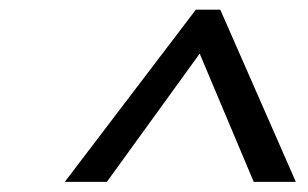

<svg xmlns="http://www.w3.org/2000/svg" viewBox="-20 -674 629 392"><path d="M379.9 -654.3 112.3 -302.7H198.2L387.7 -564.5L498 -302.7H584L429.7 -654.3Z"/></svg>

Font: Sen-gleads
Style: Italic
Weight: 400
Designer: Kosal Sen, Philatype
Foundry: Philatype
Version: Version 1.004; ttfautohint (v1.8.3)